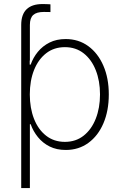

<svg xmlns="http://www.w3.org/2000/svg" viewBox="-20 -748 627 972"><path d="M87.4 -441.4V-621.6Q87.4 -674.8 114.7 -701.2Q142.1 -727.5 195.3 -727.5Q205.1 -727.5 216.3 -727.1Q227.5 -726.6 235.4 -726.1V-687Q227.1 -687 217.5 -687.3Q208 -687.5 201.7 -687.5Q165 -687.5 148.2 -672.1Q131.3 -656.7 131.3 -621.6V-441.4ZM87.4 204.1V-542.5H130.4V-420.9H135.3Q147.5 -456.1 171.6 -485.6Q195.8 -515.1 231 -532.7Q266.1 -550.3 312.5 -550.3Q377.9 -550.3 427 -514.4Q476.1 -478.5 503.4 -415.3Q530.8 -352.1 530.8 -270Q530.8 -187.5 503.7 -124Q476.6 -60.5 427.5 -24.7Q378.4 11.2 313 11.2Q266.6 11.2 231.4 -6.3Q196.3 -23.9 172.1 -53.7Q147.9 -83.5 135.3 -119.1H131.3V204.1ZM308.6 -29.8Q363.8 -29.8 403.6 -61.3Q443.4 -92.8 464.8 -147.2Q486.3 -201.7 486.3 -270Q486.3 -338.4 464.8 -392.6Q443.4 -446.8 403.6 -478Q363.8 -509.3 308.6 -509.3Q253.4 -509.3 213.6 -478.3Q173.8 -447.3 152.3 -393.3Q130.9 -339.4 130.9 -270Q130.9 -201.2 152.1 -146.7Q173.3 -92.3 213.4 -61Q253.4 -29.8 308.6 -29.8Z"/></svg>

Font: Inter 16pt ExtraLight
Style: Regular
Weight: 250
Version: Version 4.001;git-66647c0bb